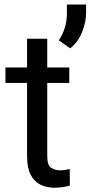

<svg xmlns="http://www.w3.org/2000/svg" viewBox="-20 -830 405 859"><path d="M290 -528.3V-459H191.4V-130.9Q191.4 -90.3 209.2 -79.1Q227.1 -67.9 249.5 -67.9Q260.7 -67.9 273.2 -70.1Q285.6 -72.3 292 -73.7L292.5 0Q281.7 3.4 264.4 6.6Q247.1 9.8 222.7 9.8Q189.5 9.8 161.6 -3.4Q133.8 -16.6 117.4 -47.6Q101.1 -78.6 101.1 -131.3V-459H4.4V-528.3H101.1V-656.7H191.4V-528.3ZM365.2 -809.6V-771Q365.2 -732.4 347.9 -688Q330.6 -643.6 294.4 -613.8L243.2 -649.4Q261.2 -677.2 270.3 -706.5Q279.3 -735.8 279.3 -770V-809.6Z"/></svg>

Font: Vazirmatn FD
Style: Regular
Weight: 400
Designer: Saber Rastikerdar
Foundry: Saber Rastikerdar
Version: Version 33.001